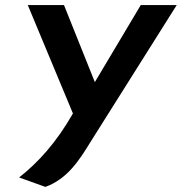

<svg xmlns="http://www.w3.org/2000/svg" viewBox="-20 -502 713 753"><path d="M55 194 158 231C243 200 289 130 336 53L673 -482H532L352 -180L231 -482H89L266 -57C201 57 130 135 55 194Z"/></svg>

Font: Bluebird
Style: Obl
Weight: 400
Designer: Jasper
Foundry: Cannot Into Space Fonts
Version: Version 0.98